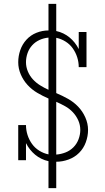

<svg xmlns="http://www.w3.org/2000/svg" viewBox="-20 -863 540 990"><path d="M230 107V-32Q211 -36 193.5 -44.5Q176 -53 161.5 -65Q147 -77 135 -92Q123 -107 114 -125V-37H74V-218H114Q114 -192 122 -167Q130 -142 145 -121Q160 -100 182.5 -86Q205 -72 230 -67V-355Q200 -368 172 -384.5Q144 -401 122 -425Q100 -449 87 -479.5Q74 -510 74 -542Q74 -574 84.5 -604.5Q95 -635 116.5 -658.5Q138 -682 168 -694Q198 -706 230 -706V-843H270V-703Q289 -699 306.5 -690.5Q324 -682 338.5 -670Q353 -658 365 -643Q377 -628 386 -610V-698H426V-517H386Q386 -543 378 -568Q370 -593 355 -614Q340 -635 317.5 -649Q295 -663 270 -668V-383Q301 -370 330.5 -353.5Q360 -337 383 -313Q406 -289 420 -257.5Q434 -226 434 -193Q434 -161 422.5 -129.5Q411 -98 388 -75Q365 -52 333.5 -40.5Q302 -29 270 -29V107ZM230 -400V-669Q206 -667 184 -657Q162 -647 146 -629.5Q130 -612 122 -589Q114 -566 114 -542Q114 -518 123.5 -495Q133 -472 149.5 -454Q166 -436 187 -423Q208 -410 230 -400ZM270 -66Q295 -68 318 -77Q341 -86 358.5 -103.5Q376 -121 385 -145Q394 -169 394 -193Q394 -219 383.5 -242.5Q373 -266 355.5 -284.5Q338 -303 315.5 -315.5Q293 -328 270 -338Z"/></svg>

Font: Iosevka Curly Slab Extralight
Style: Regular
Weight: 200
Monospace: yes
Designer: Belleve Invis
Foundry: Belleve Invis
Version: Version 22.1.2; ttfautohint (v1.8.4)